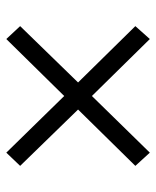

<svg xmlns="http://www.w3.org/2000/svg" viewBox="37 -555 496 610"><g transform="rotate(90 285.0 -250.0)"><path d="M63 -66 104 -22 285 -206 465 -22 507 -66 328 -250 507 -432 465 -478 285 -294 104 -478 63 -432 242 -250Z"/></g></svg>

Font: Lingua Franca
Style: Regular
Weight: 400
Version: Version 1.19